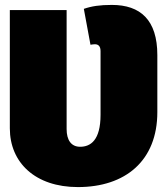

<svg xmlns="http://www.w3.org/2000/svg" viewBox="-20 -739 680 781"><path d="M435 -719C386 -719 353 -714 321 -703L348 -557C355 -558 361 -559 366 -559C380 -559 389 -551 389 -531V-272C389 -168 348 -142 306 -142C269 -142 251 -170 251 -214V-698H20V-217C20 -78 123 22 297 22C490 22 620 -85 620 -283V-515C620 -658 551 -719 435 -719Z"/></svg>

Font: Fira Sans Ultra
Style: Regular
Weight: 950
Designer: Carrois Corporate & Edenspiekermann AG
Foundry: Carrois Corporate GbR & Edenspiekermann AG
Version: Version 4.203;PS 004.203;hotconv 1.0.88;makeotf.lib2.5.64775